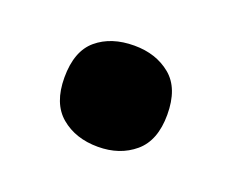

<svg xmlns="http://www.w3.org/2000/svg" viewBox="-47 -232 378 314"><g transform="rotate(20 142.0 -75.0)"><path d="M53 -75Q53 -121 78 -142Q103 -163 143 -163Q181 -163 206.5 -142Q232 -121 232 -75Q232 -30 206.5 -8.5Q181 13 143 13Q104 13 78.5 -8.5Q53 -30 53 -75Z"/></g></svg>

Font: Noto Sans Gurmukhi SemiCondensed ExtraBold
Style: Regular
Weight: 800
Width: 4
Designer: Jelle Bosma - Monotype Design Team
Foundry: Monotype Imaging Inc.
Version: Version 2.004; ttfautohint (v1.8.4.7-5d5b)